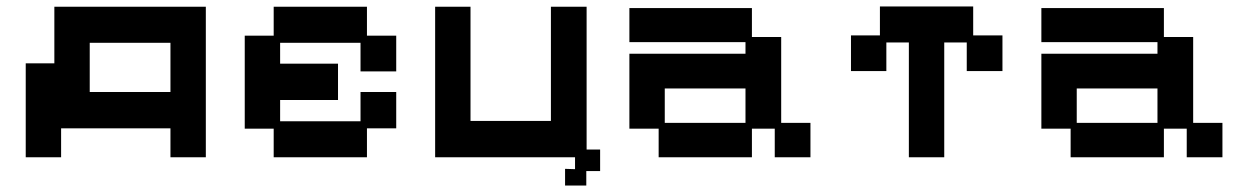

<svg xmlns="http://www.w3.org/2000/svg" viewBox="-20 -477 3887 597"><path d="M60 12V-280H149V-456H620V12H510V-78H170V12ZM259 -191H510V-344H259Z M831 12V-77H741V-366H831V-456H1121V-366H1212V-255H1101V-344H851V-279H1031V-166H851V-100H1101V-191H1212V-78H1121V12Z M1737 100V48L1768 49V12H1333V-456H1443V-101H1693V-456H1804V-12H1846V55H1803V100Z M2028 12V-77H1937V-310H2298V-346H1937V-452H2318V-362H2409V-95H2500V12H2389V-77H2318V12ZM2047 -95H2298V-202H2047Z M2806 12V-345H2736V-256H2626V-367H2716V-457H3006V-367H3097V-256H2986V-345H2916V12Z M3309 12V-77H3218V-310H3579V-346H3218V-452H3599V-362H3690V-95H3781V12H3670V-77H3599V12ZM3328 -95H3579V-202H3328Z"/></svg>

Font: Pixelify Sans Medium
Style: Regular
Weight: 500
Designer: Stefie Justprince
Foundry: Typecalism Foundryline
Version: Version 1.000;February 13, 2025;FontCreator 15.0.0.3015 64-b